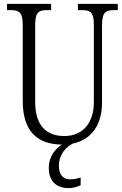

<svg xmlns="http://www.w3.org/2000/svg" viewBox="-20 -734 630 988"><path d="M335 234C354 234 377 228 395 219V179C374 186 359 189 342 189C308 189 283 169 283 119C283 61 320 22 354 5C455 -16 505 -97 505 -205V-603C505 -672 524 -682 569 -682H586V-714H381V-682H400C444 -682 463 -672 463 -606V-207C463 -115 417 -34 311 -34C221 -34 161 -85 161 -210V-603C161 -673 180 -682 224 -682H243V-714H16V-682H33C78 -682 97 -672 97 -606V-215C97 -54 176 9 299 10C263 31 231 75 231 128C231 201 271 234 335 234Z"/></svg>

Font: Noto Serif Myanmar Condensed Light
Style: Regular
Weight: 300
Width: 3
Designer: Ben Mitchell and the Monotype Design Team
Foundry: Monotype Imaging Inc.
Version: Version 2.106